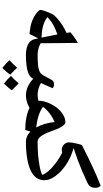

<svg xmlns="http://www.w3.org/2000/svg" viewBox="376 -1088 915 1708"><g transform="rotate(90 834.0 -233.5)"><path d="M470 -6Q409 -6 372 -26.5Q335 -47 328 -84L321 -116L282 -38Q256 -41 237 -43.5Q218 -46 202.5 -49.5Q187 -53 172 -59Q149 -67 125 -81Q101 -95 84.5 -110Q68 -125 68 -136Q68 -145 74.5 -165.5Q81 -186 90 -208Q99 -230 105 -241Q114 -259 139 -281Q166 -306 203.5 -330Q241 -354 272 -367L267 -403Q289 -420 304 -431Q319 -442 332.5 -451Q346 -460 361 -469Q362 -386 363 -303Q364 -220 364 -137Q412 -110 470 -110Q478 -110 478 -102V-14Q478 -6 470 -6ZM314 -145Q308 -174 301 -209.5Q294 -245 286 -286Q184 -252 132 -197Q162 -174 192 -164.5Q222 -155 251 -150Q266 -148 281.5 -147Q297 -146 314 -145Z M461 -6Q453 -6 453 -14V-102Q453 -110 461 -110Q514 -110 555 -113.5Q596 -117 620 -130Q637 -139 649 -159Q661 -179 681 -218Q693 -243 703.5 -249.5Q714 -256 729 -256Q749 -256 764 -244Q756 -224 747 -204Q738 -184 730.5 -167Q723 -150 718 -140Q745 -124 772.5 -117Q800 -110 830 -110Q838 -110 838 -102V-14Q838 -6 830 -6Q748 -6 681 -71L670 -56Q655 -37 626 -26Q597 -15 555.5 -10.5Q514 -6 461 -6ZM723 189Q680 155 655 127Q684 101 721 58Q725 61 740 76.5Q755 92 783 120Q773 134 758 151.5Q743 169 723 189ZM584 204Q560 185 543 169Q526 153 515 141Q531 126 548 108.5Q565 91 582 72Q588 79 603.5 94.5Q619 110 644 134Q632 151 617 168.5Q602 186 584 204Z M1136 0Q1077 0 1026.5 -10Q976 -20 939 -38Q905 -19 878 -12.5Q851 -6 821 -6Q813 -6 813 -14V-102Q813 -110 821 -110Q836 -110 849.5 -112Q863 -114 877 -118Q876 -122 876 -126Q876 -130 876 -135Q879 -168 893.5 -203.5Q908 -239 930.5 -271Q953 -303 981 -324Q1024 -357 1066 -357Q1078 -357 1089 -346.5Q1100 -336 1110 -317Q1118 -304 1127 -283Q1136 -262 1146 -234Q1158 -200 1171 -174Q1184 -148 1198 -132Q1217 -110 1240 -110Q1251 -110 1251 -101V-17Q1251 -6 1240 -6Q1190 -6 1150 -46ZM1113 -97Q1095 -130 1082.5 -172Q1070 -214 1065 -261Q1037 -250 1011.5 -233.5Q986 -217 965 -197.5Q944 -178 930 -158Q960 -135 1005.5 -120Q1051 -105 1113 -97Z M1234 -6Q1226 -6 1226 -14V-102Q1226 -110 1234 -110Q1301 -110 1352 -114Q1403 -118 1440 -125Q1470 -129 1493.5 -136Q1517 -143 1536 -152Q1525 -177 1504 -203.5Q1483 -230 1451 -254Q1431 -272 1403 -290.5Q1375 -309 1338 -329Q1327 -325 1312 -325Q1285 -325 1265.5 -344Q1246 -363 1246 -390Q1246 -401 1249 -419.5Q1252 -438 1256.5 -457Q1261 -476 1265 -490Q1269 -504 1272 -505Q1336 -538 1383.5 -561Q1431 -584 1470 -602Q1509 -620 1547 -636.5Q1585 -653 1631 -671Q1650 -654 1650 -625Q1650 -594 1638 -578Q1626 -562 1599 -550Q1545 -525 1497 -504.5Q1449 -484 1400.5 -466Q1352 -448 1296 -430Q1370 -411 1436.5 -368.5Q1503 -326 1543 -272Q1583 -219 1583 -170Q1583 -89 1494 -47Q1449 -27 1384.5 -16.5Q1320 -6 1234 -6Z"/></g></svg>

Font: Noto Naskh Arabic SemiBold
Style: Regular
Weight: 600
Designer: Monotype Design Team, David Williams, Mohamad Dakak and Nizar Qandah
Foundry: Monotype Imaging Inc.
Version: Version 2.016